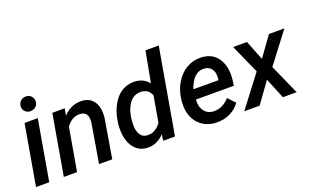

<svg xmlns="http://www.w3.org/2000/svg" viewBox="-84 -1160 2551 1581"><g transform="rotate(-20 1192.0 -370.0)"><path d="M130.9 0H15.1L106.9 -528.3H222.7ZM123.5 -663.6Q123.5 -690.4 141.1 -709.5Q158.7 -728.5 188.5 -729.5Q216.8 -730.5 235.6 -712.2Q254.4 -693.8 254.4 -667.5Q254.4 -639.6 236.1 -621.6Q217.8 -603.5 189.5 -602.5Q161.6 -601.6 142.6 -619.4Q123.5 -637.2 123.5 -663.6Z M459 -528.8 447.3 -466.8Q515.1 -540 604 -538.1Q678.2 -536.6 713.9 -485.1Q749.5 -433.6 740.2 -341.3L683.1 0H567.4L625 -342.8Q627.4 -363.8 625.5 -381.8Q619.1 -439.9 556.2 -441.4Q490.2 -442.4 440.4 -376.5L374.5 0H258.8L350.1 -528.3Z M830.1 -264.6Q839.8 -346.2 874 -411.1Q908.2 -476.1 958.5 -508.1Q1008.8 -540 1070.3 -538.6Q1150.9 -536.6 1196.3 -478.5L1247.1 -750H1363.3L1232.9 0H1129.4L1137.2 -54.7Q1075.7 12.2 992.7 10.3Q918.9 9.3 874.8 -46.6Q830.6 -102.5 827.1 -195.3Q825.7 -225.6 828.6 -254.4ZM942.4 -219.2Q939 -158.7 961.2 -123Q983.4 -87.4 1027.3 -86.4Q1094.2 -84.5 1143.1 -151.4L1182.6 -378.4Q1159.7 -439.5 1093.8 -441.4Q1027.3 -443.4 986.8 -382.8Q946.3 -322.3 942.4 -219.2Z M1596.2 9.8Q1527.3 8.3 1476.8 -24.9Q1426.3 -58.1 1402.1 -115.7Q1377.9 -173.3 1383.8 -244.1L1385.3 -264.2Q1394 -344.7 1432.4 -408.9Q1470.7 -473.1 1527.8 -506.3Q1585 -539.6 1651.9 -538.1Q1751 -536.1 1800.5 -464.4Q1850.1 -392.6 1837.9 -277.3L1831.1 -226.6H1498.5Q1494.1 -163.6 1523.9 -125Q1553.7 -86.4 1606 -85.4Q1680.7 -83 1743.7 -150.4L1802.2 -88.9Q1769 -41.5 1714.8 -15.4Q1660.6 10.7 1596.2 9.8ZM1645.5 -443.4Q1553.7 -446.3 1507.8 -313.5L1727.1 -313L1729 -323.2Q1732.4 -345.7 1729.5 -367.2Q1724.1 -401.9 1702.1 -421.9Q1680.2 -441.9 1645.5 -443.4Z M2124 -355.5 2248.5 -528.3H2383.8L2181.6 -262.7L2299.3 0H2178.2L2104.5 -180.2L1974.6 0H1839.8L2048.3 -273.4L1934.6 -528.3H2055.7Z"/></g></svg>

Font: TypoPRO Roboto
Style: Italic
Weight: 500
Italic angle: -12°
Designer: Google
Version: Version 2.136; 2016